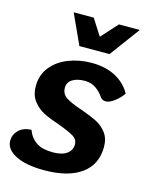

<svg xmlns="http://www.w3.org/2000/svg" viewBox="-129 -855 751 943"><g transform="rotate(15 247.0 -383.5)"><path d="M-11 -87Q-11 -119 12 -141.5Q35 -164 76 -166Q91 -126 122 -106Q153 -86 204 -86Q252 -86 276.5 -104Q301 -122 301 -151Q301 -177 277 -191.5Q253 -206 201 -225Q150 -242 118.5 -258Q87 -274 64 -303.5Q41 -333 41 -379Q41 -436 74 -477Q107 -518 161.5 -539Q216 -560 277 -560Q350 -560 401 -532Q452 -504 477 -457Q460 -432 435 -413.5Q410 -395 392 -395Q382 -395 375.5 -398.5Q369 -402 363 -410Q348 -433 324 -449.5Q300 -466 268 -466Q229 -466 205 -451Q181 -436 181 -408Q181 -376 207.5 -359Q234 -342 289 -324Q337 -307 368 -291.5Q399 -276 420.5 -248Q442 -220 442 -176Q442 -87 375.5 -38.5Q309 10 186 10Q94 10 41.5 -17Q-11 -44 -11 -87ZM127 -777H229L282 -694L357 -777H463L350 -624H197Z"/></g></svg>

Font: Krub
Style: Bold Italic
Weight: 700
Italic angle: -8°
Designer: Ekaluck Peanpanawate
Foundry: Cadson Demak Co.,Ltd.
Version: Version 1.000; ttfautohint (v1.6)